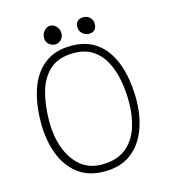

<svg xmlns="http://www.w3.org/2000/svg" viewBox="-119 -889 914 1012"><g transform="rotate(-15 338.5 -383.0)"><path d="M326.5 25.5Q238.5 25.5 181.2 -19.5Q124 -64.5 96.2 -140Q68.5 -215.5 68.5 -306.5Q68.5 -411.5 95.8 -491Q123 -570.5 180.2 -615.2Q237.5 -660 326.5 -660Q399.5 -660 449.2 -629.8Q499 -599.5 529.2 -548.2Q559.5 -497 572.8 -432.8Q586 -368.5 586 -300.5Q586 -211 558.5 -136.8Q531 -62.5 473.8 -18.5Q416.5 25.5 326.5 25.5ZM322 -13.5Q404 -13.5 453 -52Q502 -90.5 523.5 -154.5Q545 -218.5 545 -294.5Q545 -354.5 534.8 -412.2Q524.5 -470 500 -516.8Q475.5 -563.5 434 -591.5Q392.5 -619.5 330 -619.5Q248 -619.5 200.5 -578Q153 -536.5 132.8 -464.8Q112.5 -393 112.5 -301Q112.5 -224 136.2 -158.5Q160 -93 206.8 -53.2Q253.5 -13.5 322 -13.5ZM248.5 -688.5Q230.5 -688.5 215.2 -701.5Q200 -714.5 200 -736Q200 -759.5 215 -775.2Q230 -791 247.5 -791Q266 -791 280.5 -775.2Q295 -759.5 295 -736.5Q295 -716 280.5 -702.2Q266 -688.5 248.5 -688.5ZM436.5 -696.5Q415.5 -696.5 399.8 -710.8Q384 -725 384 -747Q384 -768 396.2 -778.5Q408.5 -789 427 -789Q448 -789 462.8 -775.5Q477.5 -762 477.5 -740Q477.5 -719 466.2 -707.8Q455 -696.5 436.5 -696.5Z"/></g></svg>

Font: Grandstander Thin
Style: Regular
Weight: 100
Designer: Tyler Finck
Foundry: Etcetera Type Co
Version: Version 1.200; ttfautohint (v1.8.3)